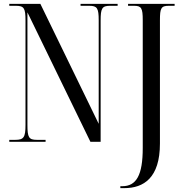

<svg xmlns="http://www.w3.org/2000/svg" viewBox="-20 -734 934 994"><path d="M603 240H623C724 240 808 187 808 9V-629C808 -692 814 -704 854 -704H884V-714H643V-704H674C712 -704 719 -692 719 -630V32C719 173 686 230 613 230H603ZM28 0H216V-10H171C129 -10 122 -23 122 -87V-670L448 0H501V-627C501 -691 508 -704 550 -704H589V-714H397V-704H442C483 -704 491 -692 491 -629V-93L189 -714H28V-704H62C104 -704 112 -692 112 -629V-87C112 -23 103 -10 59 -10H28Z"/></svg>

Font: Noto Serif Display ExtraCondensed
Style: Regular
Weight: 400
Width: 2
Designer: Monotype Design Team
Foundry: Monotype Imaging Inc.
Version: Version 2.009